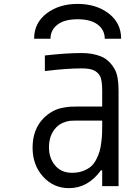

<svg xmlns="http://www.w3.org/2000/svg" viewBox="-20 -947 707 977"><path d="M513 -750Q513 -794.3 477.5 -821.6Q442.1 -849 375 -849Q307.9 -849 272.5 -821.6Q237 -794.3 237 -750H153.6Q153.6 -830.1 217.1 -878.6Q280.6 -927.1 375 -927.1Q469.4 -927.1 532.9 -878.6Q596.4 -830.1 596.4 -750ZM500 -333.3H372.4Q348.3 -333.3 335 -332Q321.6 -330.7 301.4 -322.6Q281.2 -314.5 265.6 -298.2Q229.2 -259.8 229.2 -197.3Q229.2 -141.9 260.7 -104.8Q292.3 -67.7 346.4 -67.7Q377.6 -67.7 402 -76.8Q426.4 -85.9 442.4 -99.6Q458.3 -113.3 469.7 -135.4Q481.1 -157.6 486.7 -176.8Q492.2 -196 495.4 -222.7Q498.7 -249.3 499.3 -266.3Q500 -283.2 500 -306.6ZM395.8 -677.1Q451.8 -677.1 494.1 -659.8Q536.5 -642.6 563.8 -594.4Q583.3 -559.9 583.3 -487.6V0H500V-80.1H493.5Q427.7 10.4 330.7 10.4Q252.6 10.4 199.2 -48.2Q145.8 -106.8 145.8 -196Q145.8 -289.7 203.1 -347Q224 -367.2 247.4 -380.2Q270.8 -393.2 296.5 -398.1Q322.3 -403 336.9 -404Q351.6 -404.9 373.7 -404.9H500V-484.4Q500 -541 488.3 -561.2Q477.2 -580.1 456.7 -589.5Q436.2 -599 395.8 -599Q317.7 -599 208.3 -585.3V-664.7Q315.8 -677.1 395.8 -677.1Z"/></svg>

Font: Monoid
Style: Regular
Weight: 400
Width: 4
Monospace: yes
Designer: Andreas Larsen (@larsenwork)
Version: Version 0.61